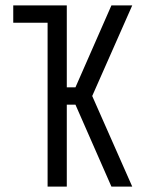

<svg xmlns="http://www.w3.org/2000/svg" viewBox="-20 -690 590 710"><path d="M392 0 259 -303H227V0H156V-606H29V-670H227V-367H259L392 -670H469L321 -335L469 0Z"/></svg>

Font: Lode Term
Style: Regular
Weight: 400
Monospace: yes
Designer: Belleve Invis
Foundry: Belleve Invis
Version: Version 29.2.0